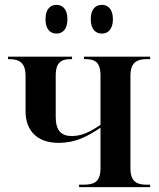

<svg xmlns="http://www.w3.org/2000/svg" viewBox="-20 -769 655 789"><path d="M399 -631C422 -631 444 -647 444 -690C444 -733 422 -749 399 -749C374 -749 353 -733 353 -690C353 -647 374 -631 399 -631ZM212 -631C236 -631 257 -647 257 -690C257 -733 236 -749 212 -749C188 -749 167 -733 167 -690C167 -647 188 -631 212 -631ZM305 0H597V-10H585C543 -10 516 -21 516 -78V-457C516 -514 544 -526 584 -526H597V-536H325V-526H330C369 -526 393 -515 393 -458V-256C346 -224 313 -210 274 -210C231 -210 209 -234 209 -288V-459C209 -516 235 -526 272 -526H276V-536H13V-526H17C61 -526 85 -510 85 -457V-312C85 -232 133 -182 220 -182C292 -182 338 -208 393 -244V-78C393 -18 364 -10 319 -10H305Z"/></svg>

Font: Noto Serif Display SemiCondensed SemiBold
Style: Regular
Weight: 600
Width: 4
Designer: Monotype Design Team
Foundry: Monotype Imaging Inc.
Version: Version 2.009